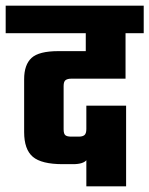

<svg xmlns="http://www.w3.org/2000/svg" viewBox="-50 -656 526 676"><path d="M-30 -636H456V-539H-30ZM252 -589H392V-379H201Q188 -379 181 -374Q174 -369 174 -353V-201Q174 -185 180 -180Q186 -175 200 -175H228Q241 -175 247.5 -180.5Q254 -186 254 -202L267 -141Q267 -109 255.5 -93.5Q244 -78 207 -78H171Q96 -78 65.5 -104Q35 -130 35 -191V-377Q35 -428 61 -452Q87 -476 156 -476H252ZM254 -284H394V0H254Z"/></svg>

Font: Teko Light SemiBold
Style: Regular
Weight: 600
Version: Version 2.000;gftools[0.9.28.dev9+g7d2139d.d20230707]